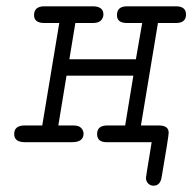

<svg xmlns="http://www.w3.org/2000/svg" viewBox="-20 -451 610 609"><path d="M56 -53H114L168 -378H121Q88 -378 88 -403Q88 -431 121 -431H274Q308 -431 308 -405Q308 -396 301.5 -387.5Q295 -379 277 -378H219L200 -263H411L431 -378H383Q351 -378 351 -403Q351 -431 383 -431H538Q570 -431 570 -405Q570 -379 540 -378H481L427 -53H484Q515 -53 515 -30Q515 -19 493 109Q489 138 467 138Q457 138 450 131Q443 124 443 113Q443 111 446 92Q449 73 454 43.5Q459 14 461 0H318Q288 0 288 -26Q288 -52 318 -53H377L403 -211H191L165 -53H213Q230 -53 237.5 -45Q245 -37 245 -27Q245 0 208 0H59Q25 0 25 -26Q25 -52 56 -53Z"/></svg>

Font: CMU Typewriter Text
Style: LightOblique
Weight: 200
Italic angle: -9.46001°
Version: Version 0.7.0